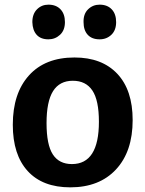

<svg xmlns="http://www.w3.org/2000/svg" viewBox="-20 -793 624 825"><path d="M300 -546Q418 -546 484 -476Q550 -406 550 -277Q550 -142 478.5 -65Q407 12 282 12Q163 12 99 -58Q35 -128 35 -257Q35 -392 104.5 -469Q174 -546 300 -546ZM293 -446Q236 -446 208 -401.5Q180 -357 180 -264Q180 -171 207 -129.5Q234 -88 289 -88Q405 -88 405 -270Q405 -362 377 -404Q349 -446 293 -446ZM408 -624Q375 -624 357 -643.5Q339 -663 339 -698Q338 -733 358.5 -753Q379 -773 408 -773Q441 -773 460 -753Q479 -733 479 -698Q479 -663 458.5 -643.5Q438 -624 408 -624ZM188 -624Q155 -624 137.5 -643.5Q120 -663 119 -698Q119 -733 139 -753Q159 -773 188 -773Q221 -773 240 -753Q259 -733 259 -698Q259 -663 238 -643.5Q217 -624 188 -624Z"/></svg>

Font: Bitter
Style: Bold
Weight: 700
Designer: Sol Matas, and Bitter project Authors
Foundry: Sol Matas
Version: Version 2.001